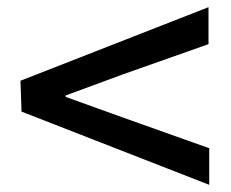

<svg xmlns="http://www.w3.org/2000/svg" viewBox="-20 -630 644 535"><path d="M40 -319 563 -115V-217L324 -302L163 -360V-364L323 -423L561 -507V-610L37 -405Z"/></svg>

Font: GenEiGothic-pro-SemiBold
Style: Regular
Weight: 500
Designer: Ryoko NISHIZUKA (kana & ideographs); Paul D. Hunt (Latin, Greek & Cyrillic); Wenlong ZHANG (bopomofo); Sandoll Communica
Foundry: Adobe Systems Incorporated; o_tamon
Version: Version 1.000.140830